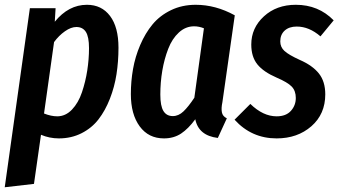

<svg xmlns="http://www.w3.org/2000/svg" viewBox="-32 -563 1419 802"><path d="M-12.2 219.2 92.8 -528.8H200.2L196.8 -472.2Q254.4 -543 331.1 -543Q392.6 -543 427.7 -496.3Q462.9 -449.7 462.9 -363.8Q462.9 -306.2 454.6 -252.9Q446.3 -199.7 427 -150.4Q407.7 -101.1 379.6 -64.7Q351.6 -28.3 308.8 -6.6Q266.1 15.1 213.9 15.1Q174.8 15.1 139.2 0L109.9 205.1ZM207 -77.1Q241.7 -77.1 268.6 -105.2Q295.4 -133.3 310.3 -177.5Q325.2 -221.7 332.5 -268.8Q339.8 -315.9 339.8 -361.8Q339.8 -409.2 326.7 -429.7Q313.5 -450.2 287.1 -450.2Q264.6 -450.2 239.3 -432.4Q213.9 -414.6 193.8 -387.2L151.9 -88.9Q181.6 -77.1 207 -77.1Z M785.6 -543Q868.7 -543 948.7 -499L897 -136.2Q891.6 -110.8 894.8 -94Q897.9 -77.1 915.5 -68.8L877.9 13.2Q797.4 3.4 783.7 -64.9Q754.9 -25.4 724.4 -5.1Q693.8 15.1 652.8 15.1Q588.4 15.1 551.5 -35.2Q514.6 -85.4 514.6 -169.9Q514.6 -223.6 523.7 -274.9Q532.7 -326.2 553.7 -375.2Q574.7 -424.3 605.2 -461.2Q635.7 -498 682.1 -520.5Q728.5 -543 785.6 -543ZM778.8 -453.1Q743.2 -453.1 715.1 -427.2Q687 -401.4 670.7 -359.1Q654.3 -316.9 646 -268.1Q637.7 -219.2 637.7 -168Q637.7 -120.6 650.6 -99.4Q663.6 -78.1 689.9 -78.1Q713.9 -78.1 734.4 -97.7Q754.9 -117.2 779.8 -154.8L819.8 -444.8Q799.3 -453.1 778.8 -453.1Z M1203.6 -543Q1298.3 -543 1361.8 -478L1306.6 -411.1Q1259.3 -452.1 1207.5 -452.1Q1175.8 -452.1 1157.2 -435.3Q1138.7 -418.5 1138.7 -390.1Q1138.7 -366.2 1156.2 -350.1Q1173.8 -334 1219.7 -313Q1273.4 -289.6 1300 -256.1Q1326.7 -222.7 1326.7 -168.9Q1326.7 -86.4 1268.6 -35.6Q1210.4 15.1 1123.5 15.1Q1018.6 15.1 947.8 -63L1013.7 -128.9Q1066.9 -77.1 1123.5 -77.1Q1162.6 -77.1 1183.1 -99.9Q1203.6 -122.6 1203.6 -153.8Q1203.6 -183.6 1186.5 -201.4Q1169.4 -219.2 1123.5 -238.8Q1068.4 -262.7 1043 -294.2Q1017.6 -325.7 1017.6 -377Q1017.6 -446.3 1070.3 -494.6Q1123 -543 1203.6 -543Z"/></svg>

Font: Fira Sans Compressed Medium
Style: Italic
Weight: 500
Width: 3
Italic angle: -8°
Designer: Carrois Corporate & Edenspiekermann AG
Foundry: Carrois Corporate GbR & Edenspiekermann AG
Version: Version 4.203;PS 004.203;hotconv 1.0.88;makeotf.lib2.5.64775